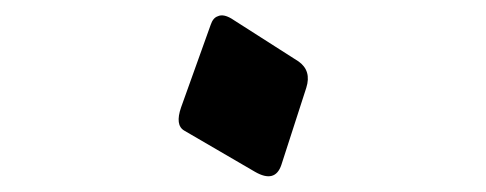

<svg xmlns="http://www.w3.org/2000/svg" viewBox="-20 -344 625 247"><path d="M251 -312Q254 -321 260 -323Q268 -327 281 -318L364 -265Q381 -253 374 -231L342 -132Q334 -108 308 -123L217 -176Q205 -183 213 -206Z"/></svg>

Font: Amiri Modified
Style: Regular
Weight: 400
Version: 0.117-H1